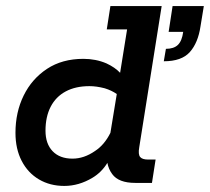

<svg xmlns="http://www.w3.org/2000/svg" viewBox="-20 -603 692 633"><path d="M192 10Q145 10 108.5 -11.5Q72 -33 51.5 -72.5Q31 -112 31 -165Q31 -233 58 -288Q85 -343 135 -376Q185 -409 255 -409Q296 -409 331 -394Q359 -381 376 -363L399 -506H332L344 -583H513L439 -117Q435 -94 442 -85.5Q449 -77 468 -77H493L481 0H426Q371 0 350 -29Q338 -45 334 -66Q315 -35 285 -17Q240 10 192 10ZM219 -80Q257 -80 293 -105Q324 -125 344 -165L365 -293Q348 -305 325 -312Q298 -319 275 -319Q229 -319 196.5 -301.5Q164 -284 147 -251Q130 -218 130 -172Q130 -129 153.5 -104.5Q177 -80 219 -80ZM520 -401 527 -442Q553 -442 566.5 -455Q580 -468 584 -498H536L549 -583H652L641 -516Q633 -462 606 -431.5Q579 -401 520 -401Z"/></svg>

Font: Rokkitt SemiBold SemiBold
Style: Italic
Weight: 600
Italic angle: -9°
Version: Version 3.103